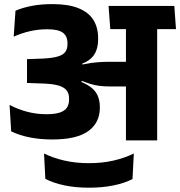

<svg xmlns="http://www.w3.org/2000/svg" viewBox="-20 -669 859 915"><path d="M818.7 -530.3 810.7 -640.8H497.4L505.5 -530.3ZM580.2 0H729V-570.2H580.2ZM25.6 -169.1 33.2 -43Q72.9 -23.7 122.7 -14Q172.5 -4.3 228.8 -4.3Q345.8 -4.3 400.8 -44.3Q455.8 -84.3 455.8 -155.2V-160Q455.8 -193.5 442.5 -219.4Q429.2 -245.3 395.7 -264.9Q362.2 -284.4 301.5 -299.2L299.4 -353.3Q353.9 -355.8 386.5 -372.2Q419.1 -388.6 433.4 -416Q447.6 -443.5 447.6 -480.4V-487.6Q447.6 -538 425 -574.1Q402.4 -610.2 354.3 -629.8Q306.2 -649.5 229.8 -649.5Q176.6 -649.5 132.6 -641.2Q88.5 -632.9 53.8 -617.9L45.3 -494.5Q82.1 -510.9 122.1 -520.2Q162.1 -529.5 205 -529.5Q258.3 -529.5 279.9 -512.9Q301.6 -496.3 301.6 -462.5V-458.1Q301.6 -435.8 291.1 -421.5Q280.6 -407.1 254.8 -399.6Q229 -392 182.5 -389.8L108.7 -387.1V-273.6L189.6 -270.8Q233.2 -268.9 259.4 -261.2Q285.6 -253.4 297.4 -238.4Q309.1 -223.4 309.1 -200.8V-195.3Q309.1 -170.9 298.4 -155.4Q287.7 -139.8 263.9 -132.3Q240.1 -124.7 200.9 -124.7Q152.7 -124.7 108.3 -136.7Q63.8 -148.7 25.6 -169.1ZM293.4 -363.7V-288L366.2 -272.2L370.1 -283.7Q390.9 -275.3 410 -269.3Q429.1 -263.4 451.3 -260.2Q473.6 -257 503.3 -257H632V-374.5H501.7Q474.3 -374.5 452.7 -372.9Q431 -371.3 411.8 -368.4Q392.6 -365.5 372.7 -361.6L371.3 -369.4ZM403.9 225.5Q467.9 225.5 521.2 214.6Q574.5 203.6 611.5 184.2L617.7 62.5Q575.4 83.6 521.5 96.1Q467.7 108.6 403.8 108.6Q340.3 108.6 286.4 96.1Q232.4 83.6 189.9 62.5L196.1 183.5Q234.4 203.2 287 214.4Q339.7 225.5 403.9 225.5Z"/></svg>

Font: Anek Devanagari Medium
Style: Regular
Weight: 500
Designer: Kailash Malviya (Devanagari) & Yesha Goshar (Latin)
Foundry: Ek Type
Version: Version 1.003